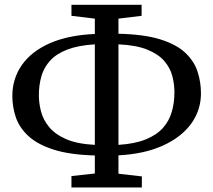

<svg xmlns="http://www.w3.org/2000/svg" viewBox="-20 -784 916 825"><path d="M287 21.5V-27.5L387.5 -38.5V-116Q278.5 -119 209.2 -141.5Q140 -164 101.2 -200.2Q62.5 -236.5 47.8 -280.8Q33 -325 33 -371.5Q33 -445.5 73.5 -504Q114 -562.5 193.2 -597.8Q272.5 -633 387.5 -638V-704L287 -716V-763.5H588.5V-716L489 -704V-639Q600 -636.5 669.8 -614.5Q739.5 -592.5 777.2 -556.2Q815 -520 829.2 -475.2Q843.5 -430.5 843.5 -383Q843.5 -311 801.8 -253Q760 -195 680.8 -158.8Q601.5 -122.5 489 -116.5V-37.5L589.5 -26V21.5ZM387.5 -161.5V-593.5Q316 -589 269.2 -571Q222.5 -553 195.5 -523.5Q168.5 -494 157.8 -456Q147 -418 147 -374.5Q147 -341 156.2 -305.2Q165.5 -269.5 191 -238.2Q216.5 -207 264 -186.2Q311.5 -165.5 387.5 -161.5ZM489 -161.5Q559.5 -166 606.2 -185Q653 -204 680 -234.2Q707 -264.5 718.2 -303.8Q729.5 -343 729.5 -387.5Q729.5 -423 720.2 -458Q711 -493 685.5 -522.2Q660 -551.5 612.8 -570.8Q565.5 -590 489 -593.5Z"/></svg>

Font: Merriweather 24pt
Style: Regular
Weight: 400
Designer: Eben Sorkin
Foundry: Eben Sorkin
Version: Version 2.100